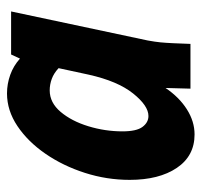

<svg xmlns="http://www.w3.org/2000/svg" viewBox="-34 -544 589 562"><g transform="rotate(-90 261.0 -262.5)"><path d="M16 -178Q16 -245 36.5 -309Q57 -373 92.5 -424.5Q128 -476 173.5 -506.5Q219 -537 269 -537Q297 -537 323.5 -527.5Q350 -518 371 -499L383 -525H509L424 -125Q420 -103 418.5 -87.5Q417 -72 416 -50L414 0H283L285 -73Q258 -33 222.5 -10.5Q187 12 149 12Q86 12 51 -40Q16 -92 16 -178ZM158 -199Q158 -158 171 -140.5Q184 -123 203 -123Q233 -123 269 -168Q305 -213 324 -298L343 -386Q328 -400 311.5 -406Q295 -412 278 -412Q242 -412 215 -380Q188 -348 173 -299Q158 -250 158 -199Z"/></g></svg>

Font: Radio Canada Condensed
Style: Bold Italic
Weight: 700
Width: 3
Italic angle: -12°
Designer: Charles Daoud, Etienne Aubert Bonn, Alexandre Saumier Demers, Jacques Le Bailly
Foundry: Radio-Canada
Version: Version 2.104; ttfautohint (v1.8.4.7-5d5b);gftools[0.9.28.de